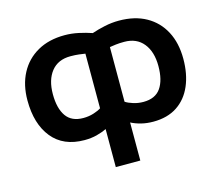

<svg xmlns="http://www.w3.org/2000/svg" viewBox="-102 -667 1125 984"><g transform="rotate(-15 460.5 -175.5)"><path d="M396 185V-17Q372 -5 342.5 2.5Q313 10 278 10Q166 10 106.5 -63.5Q47 -137 47 -262Q47 -344 79.5 -405.5Q112 -467 172.5 -501.5Q233 -536 317 -536Q354 -536 391 -528Q428 -520 460 -509Q492 -520 529.5 -528Q567 -536 605 -536Q689 -536 749 -502.5Q809 -469 841.5 -407.5Q874 -346 874 -262Q874 -181 847.5 -119.5Q821 -58 769.5 -24Q718 10 643 10Q608 10 578.5 2.5Q549 -5 526 -17V185ZM301 -101Q330 -101 355.5 -109Q381 -117 396 -127V-417Q383 -419 363.5 -421.5Q344 -424 318 -424Q252 -424 216.5 -379.5Q181 -335 181 -259Q181 -184 210 -142.5Q239 -101 301 -101ZM620 -101Q683 -101 712 -142.5Q741 -184 741 -259Q741 -335 705 -379.5Q669 -424 604 -424Q577 -424 557.5 -421.5Q538 -419 526 -417V-127Q541 -117 566.5 -109Q592 -101 620 -101Z"/></g></svg>

Font: Ubuntu Sans
Style: Bold
Weight: 700
Designer: Dalton Maag Ltd
Foundry: Dalton Maag Ltd
Version: Version 1.006; ttfautohint (v1.8.4.7-5d5b)